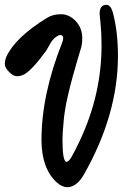

<svg xmlns="http://www.w3.org/2000/svg" viewBox="-20 -766 519 796"><path d="M239 -188Q239 -95 256 -95Q263 -95 274 -111Q290 -138 311 -183Q401 -374 401 -578Q401 -628 397 -666.5Q393 -705 393 -709Q393 -746 421 -746Q439 -746 448 -714Q469 -634 469 -534Q469 -290 327 -41Q297 10 259 10Q237 10 215 -10Q152 -68 152 -186Q152 -374 238 -590Q242 -600 242 -606Q242 -621 230 -621Q224 -621 213 -613.5Q202 -606 195.5 -596.5Q189 -587 182 -574Q175 -561 171 -555Q114 -477 81 -458Q66 -450 50.5 -450Q35 -450 17.5 -468Q0 -486 0 -500Q0 -514 6 -530Q43 -611 175 -692Q199 -707 233 -707Q267 -707 294 -678.5Q321 -650 321 -608Q321 -584 316 -567.5Q311 -551 302.5 -522Q294 -493 291.5 -484Q289 -475 281.5 -448.5Q274 -422 271.5 -411Q269 -400 263 -376Q257 -352 254.5 -338Q252 -324 248.5 -302Q245 -280 244 -264Q239 -214 239 -188Z"/></svg>

Font: Devonshire
Style: Regular
Weight: 400
Designer: Astigmatic (AOETI)
Foundry: Astigmatic (AOETI)
Version: Version 1.001